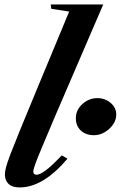

<svg xmlns="http://www.w3.org/2000/svg" viewBox="-20 -831 542 862"><path d="M68.5 10.5Q35.5 10.5 18.8 -5Q2 -20.5 2 -48Q2 -60.5 7 -80Q12 -99.5 26.5 -137.8Q41 -176 68.8 -244Q96.5 -312 142 -421.5L290.5 -779L210.5 -791.5L207.5 -811H443.5L226 -306Q190 -221 168.8 -170.5Q147.5 -120 138.5 -94.8Q129.5 -69.5 129.5 -61Q129.5 -46.5 144.5 -46.5Q158.5 -46.5 184.5 -65.5Q210.5 -84.5 257.5 -133.5L283 -118.5Q173.5 10.5 68.5 10.5ZM402.5 -224Q365 -224 342.8 -245Q320.5 -266 320.5 -300Q320.5 -337.5 350 -364Q379.5 -390.5 417.5 -390.5Q451 -390.5 476.5 -369.2Q502 -348 502 -316.5Q502 -293 487.5 -272Q473 -251 450.2 -237.5Q427.5 -224 402.5 -224Z"/></svg>

Font: Libre Caslon Text SemiBold Italic
Style: Regular
Weight: 600
Italic angle: -22.583°
Designer: Pablo Impallari, Rodrigo Fuenzalida, Katja Schimmel
Foundry: Pablo Impallari, Rodrigo Fuenzalida
Version: Version 2.000